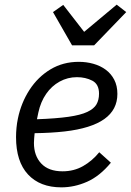

<svg xmlns="http://www.w3.org/2000/svg" viewBox="-20 -794 563 826"><path d="M244 12Q152 12 100.5 -43.5Q49 -99 49 -204Q49 -224 51 -244.5Q53 -265 57 -284Q71 -352 107 -407.5Q143 -463 197 -495.5Q251 -528 319 -528Q352 -528 382 -519.5Q412 -511 435 -494Q458 -477 471.5 -451Q485 -425 485 -390Q485 -356 471 -329Q457 -302 429 -282Q401 -262 358 -248.5Q315 -235 258 -228.5Q201 -222 129 -221Q128 -211 127 -199Q126 -187 126 -179Q126 -124 157.5 -90.5Q189 -57 249 -57Q298 -57 337.5 -79.5Q377 -102 407 -139L457 -94Q409 -36 354.5 -12Q300 12 244 12ZM311 -462Q271 -462 236.5 -443Q202 -424 178.5 -390Q155 -356 145 -310L139 -281Q222 -284 274.5 -291.5Q327 -299 355.5 -312.5Q384 -326 395 -345Q406 -364 406 -391Q406 -432 377 -447Q348 -462 311 -462ZM385 -599H290L208 -742L252 -773L342 -657L482 -774L523 -742Z"/></svg>

Font: IBM Plex Sans Var
Style: Italic
Weight: 400
Italic angle: -11.31°
Designer: Mike Abbink, Paul van der Laan, Pieter van Rosmalen
Foundry: Bold Monday
Version: Version 1.001